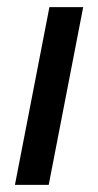

<svg xmlns="http://www.w3.org/2000/svg" viewBox="-20 -520 277 540"><path d="M22 0H117L214 -500H119Z"/></svg>

Font: Uncut Sans Medium Italic
Style: Regular
Weight: 500
Italic angle: -11°
Designer: Kasper Nordkvist
Foundry: UNCUT.wtf
Version: Version 1.304;Glyphs 3.2 (3246)